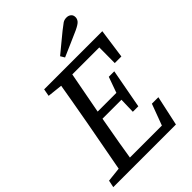

<svg xmlns="http://www.w3.org/2000/svg" viewBox="-249 -980 1090 1090"><g transform="rotate(-45 296.5 -434.5)"><path d="M0 0 9 -43 129 -56H136L128 0ZM86 0 153 -360Q167 -437 180.5 -515Q194 -593 207 -670H298L230 -310Q216 -233 202.5 -155Q189 -77 177 0ZM107 -626 115 -670H248L239 -613H226ZM133 0 141 -52H483L424 -3L490 -180H542L503 0ZM191 -318 199 -366H423L416 -318ZM244 -617 253 -670H582L557 -492H504L505 -664L537 -617ZM381 -224 384 -334 387 -355 425 -461H469L425 -224ZM312 -739Q341 -763 369 -786Q397 -809 425 -832Q450 -852 462.5 -860.5Q475 -869 493 -869Q509 -869 520 -860Q531 -851 531 -834Q531 -820 521.5 -808Q512 -796 478 -780Q441 -763 403 -747Q365 -731 327 -714Z"/></g></svg>

Font: Source Serif 4 18pt
Style: Italic
Weight: 400
Italic angle: -12°
Designer: Frank Grießhammer
Foundry: Adobe Systems Incorporated
Version: Version 4.004;hotconv 1.0.116;makeotfexe 2.5.65601